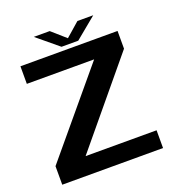

<svg xmlns="http://www.w3.org/2000/svg" viewBox="-142 -915 956 1032"><g transform="rotate(-20 336.0 -399.5)"><path d="M38 0H614.5V-101.5H208.5L600 -573.5V-675H44.5V-574.5H429.5L38 -106ZM288 -698H383.5L506 -799H415.5L336 -729.5L257 -799H166Z"/></g></svg>

Font: Anybody SemiExpanded SemiBold
Style: Regular
Weight: 600
Width: 6
Designer: Tyler Finck
Foundry: Etcetera Type Company
Version: Version 1.113;gftools[0.9.25]